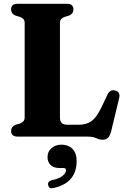

<svg xmlns="http://www.w3.org/2000/svg" viewBox="-20 -720 661 1012"><path d="M344.5 -638 321 -631Q308.5 -626.5 302.2 -619.2Q296 -612 296 -598.5V-100Q296 -79.5 306 -71Q316 -62.5 335 -62.5H396.5Q434.5 -62.5 461.5 -81.2Q488.5 -100 514 -153L546 -220.5Q559 -249.5 586.5 -243Q617 -235.5 607.5 -200.5L566 -28.5Q559.5 -4.5 549.8 6Q540 16.5 521.5 16.5Q504.5 16.5 486.8 8.2Q469 0 439.5 0H73.5Q38.5 0 38.5 -29.5Q38.5 -52 61 -62L85 -69Q97 -73.5 103.5 -80.8Q110 -88 110 -101.5V-598.5Q110 -612 103.5 -619.2Q97 -626.5 85 -631L61 -638Q38.5 -648 38.5 -670.5Q38.5 -700 73.5 -700H332.5Q367 -700 367 -670.5Q367 -648 344.5 -638ZM294.5 165.5Q262 165.5 246.2 149.2Q230.5 133 230.5 108Q230.5 79 251.5 60.8Q272.5 42.5 304 42.5Q340 42.5 362 64.5Q384 86.5 384 129Q384 184 355.2 220Q326.5 256 264 270.5Q238.5 277.5 234 256Q229.5 236.5 252.5 230Q293.5 221 310.8 206Q328 191 328 177Q328 165.5 314 165.5Z"/></svg>

Font: Fraunces 72pt Soft
Style: Bold
Weight: 700
Version: Version 1.000;[b76b70a41]